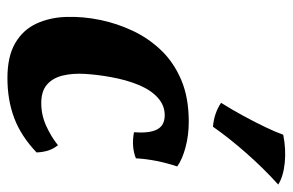

<svg xmlns="http://www.w3.org/2000/svg" viewBox="-152 -608 769 504"><g transform="rotate(90 232.0 -355.5)"><path d="M184.5 9Q127.5 9 92.6 -11.5Q57.7 -31.9 41.5 -67.1Q25.2 -102.3 23.9 -145.8Q22.5 -189.3 32 -235.4Q40.9 -278.2 60.1 -319.4Q79.3 -360.6 110.9 -393.9Q142.6 -427.3 188.9 -447.1Q235.3 -467 299.5 -467Q334.3 -467 365.9 -458.6Q397.4 -450.3 416.5 -436.7Q407.5 -410.2 402 -382.4Q396.5 -354.7 395.1 -328.2Q364.6 -316.1 326.7 -323.2Q329.7 -363.8 319.3 -383.8Q308.9 -403.9 281.9 -403.9Q256.3 -403.9 236.2 -385.9Q216.1 -368 202.6 -335.8Q189.1 -303.5 181.6 -261Q175.5 -227.4 173.5 -194.9Q171.5 -162.4 177.8 -136.3Q184.1 -110.1 201.4 -95Q218.7 -79.8 250.2 -79.8Q281.3 -79.8 309.8 -92.7Q338.3 -105.6 360.8 -123.7Q370.3 -111.4 374.6 -98.2Q378.8 -84.9 379.7 -67.5Q336.5 -26.5 289.3 -8.8Q242.1 9 184.5 9ZM333.2 -715Q371.1 -722.5 406.7 -719Q442.3 -715.4 464 -701.9Q421.2 -663.2 381.8 -618.4Q342.3 -573.7 312.1 -530.5Q276.5 -533.6 249.4 -551.8Q267.8 -581.1 284 -611.1Q300.2 -641 313.2 -668.1Q326.2 -695.1 333.2 -715Z"/></g></svg>

Font: Vollkorn
Style: Italic
Weight: 400
Italic angle: -11°
Designer: Friedrich Althausen
Foundry: Friedrich Althausen
Version: Version 5.001